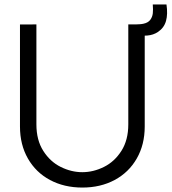

<svg xmlns="http://www.w3.org/2000/svg" viewBox="-20 -830 773 865"><path d="M730 -810Q736.5 -766.3 727.9 -735.6Q719.3 -704.8 692 -686.3Q670.7 -672 643.5 -669.9Q616.3 -667.8 580.3 -672.7V-720H590.7Q599.3 -720.3 608.7 -720.8Q618 -721.3 625.7 -723Q646.8 -727.3 656.7 -740.2Q666.5 -753.2 668.4 -769.9Q670.3 -786.7 668.3 -809.8ZM351 15Q269.2 15 205.3 -19.1Q141.5 -53.2 105.8 -115.7Q70 -178.2 70 -260V-719.7L144 -720V-269.7Q144 -198.8 175 -150.2Q206 -101.5 253.7 -77.9Q301.3 -54.3 351 -54.3Q400.8 -54.3 448.5 -78.1Q496.2 -101.8 527.1 -150.5Q558 -199.2 558 -269.7V-720H632V-260Q632 -178.5 596.2 -116Q560.5 -53.5 496.7 -19.2Q432.8 15 351 15Z"/></svg>

Font: Hauora
Style: Regular
Weight: 400
Designer: Wayne Shih
Foundry: WCYS
Version: Version 1.001